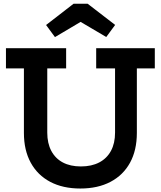

<svg xmlns="http://www.w3.org/2000/svg" viewBox="-20 -1018 878 1048"><path d="M505 -755H825V-644.5H727V-292.5Q727 -198 689.8 -130Q652.5 -62 583.2 -25.5Q514 11 418.5 11Q323 11 254 -25.5Q185 -62 147.8 -130Q110.5 -198 110.5 -292.5V-644.5H12.5V-755H341V-644.5H238V-294Q238 -236 260 -194.5Q282 -153 323 -131.2Q364 -109.5 421.5 -109.5Q480 -109.5 521.8 -131.5Q563.5 -153.5 585.8 -194.8Q608 -236 608 -294V-644.5H505ZM458.5 -997.5 608.5 -882 560 -816 420 -898.5 280 -815.5 231.5 -881.5 381.5 -997.5Z"/></svg>

Font: Hepta Slab SemiBold
Style: Regular
Weight: 600
Designer: Michael LaGattuta
Foundry: Michael LaGattuta
Version: Version 1.102